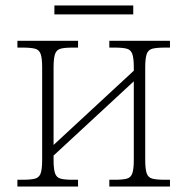

<svg xmlns="http://www.w3.org/2000/svg" viewBox="-20 -686 689 706"><path d="M180 -633V-666H470V-633ZM44 0V-25H62Q93 -25 108.5 -29Q124 -33 129.5 -48.5Q135 -64 135 -98V-438Q135 -472 129.5 -487.5Q124 -503 108.5 -507Q93 -511 62 -511H44V-536H267V-511H248Q218 -511 203 -507Q188 -503 182.5 -487.5Q177 -472 177 -438V-153L472 -426V-438Q472 -472 466.5 -487.5Q461 -503 446 -507Q431 -511 401 -511H382V-536H605V-511H587Q556 -511 540.5 -507Q525 -503 519.5 -487.5Q514 -472 514 -438V-98Q514 -64 519.5 -48.5Q525 -33 540.5 -29Q556 -25 587 -25H605V0H382V-25H401Q431 -25 446 -29Q461 -33 466.5 -48.5Q472 -64 472 -98V-387L177 -114V-98Q177 -64 182.5 -48.5Q188 -33 203 -29Q218 -25 248 -25H267V0Z"/></svg>

Font: Noto Serif ExtraLight
Style: Regular
Weight: 200
Designer: Monotype Design Team
Foundry: Monotype Imaging Inc.
Version: Version 2.015; ttfautohint (v1.8.4.7-5d5b)